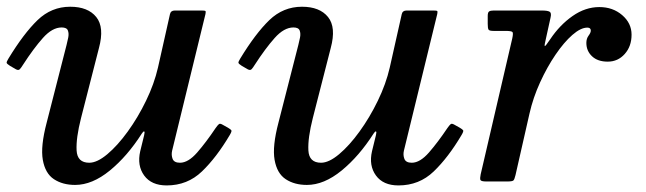

<svg xmlns="http://www.w3.org/2000/svg" viewBox="-23 -552 1964 584"><path d="M2.5 -373.5Q49 -450 91.2 -490.8Q133.5 -531.5 190.5 -531.5Q244.5 -531.5 269.8 -500.2Q295 -469 278 -406L223.5 -193Q208 -132 210 -94.5Q212 -57 248.5 -57Q272.5 -57 303.5 -83Q334.5 -109 365.5 -151.8Q396.5 -194.5 421.2 -245.5Q446 -296.5 457.5 -346.5L494 -509Q496.5 -520 508.5 -520H590.5Q600 -520 601.8 -518.5Q603.5 -517 602 -509.5L500.5 -93.5Q497.5 -80.5 502 -68.8Q506.5 -57 524.5 -57Q549.5 -57 576.8 -88.2Q604 -119.5 632.5 -162Q639.5 -172 643 -174.5Q646.5 -177 653.5 -173L670.5 -163.5Q679 -158.5 680.8 -155.5Q682.5 -152.5 676 -141.5Q635.5 -73 591.2 -30.5Q547 12 484 12Q437.5 12 415.5 -18.2Q393.5 -48.5 403.5 -92L415.5 -141Q418 -151.5 415.5 -152.2Q413 -153 408.5 -146Q364.5 -77 311 -33.2Q257.5 10.5 205.5 10.5Q167.5 10.5 141 -7Q114.5 -24.5 107.2 -65.8Q100 -107 119 -179L179.5 -415.5Q182 -425 184.5 -437.5Q187 -450 183.5 -459.2Q180 -468.5 164.5 -468.5Q136 -468.5 107.5 -436.5Q79 -404.5 47 -355Q41.5 -346 37.2 -341.5Q33 -337 25 -341.5L7 -352Q-2.5 -358 -2.8 -361.2Q-3 -364.5 2.5 -373.5Z M707.5 -373.5Q754 -450 796.2 -490.8Q838.5 -531.5 895.5 -531.5Q949.5 -531.5 974.8 -500.2Q1000 -469 983 -406L928.5 -193Q913 -132 915 -94.5Q917 -57 953.5 -57Q977.5 -57 1008.5 -83Q1039.5 -109 1070.5 -151.8Q1101.5 -194.5 1126.2 -245.5Q1151 -296.5 1162.5 -346.5L1199 -509Q1201.5 -520 1213.5 -520H1295.5Q1305 -520 1306.8 -518.5Q1308.5 -517 1307 -509.5L1205.5 -93.5Q1202.5 -80.5 1207 -68.8Q1211.5 -57 1229.5 -57Q1254.5 -57 1281.8 -88.2Q1309 -119.5 1337.5 -162Q1344.5 -172 1348 -174.5Q1351.5 -177 1358.5 -173L1375.5 -163.5Q1384 -158.5 1385.8 -155.5Q1387.5 -152.5 1381 -141.5Q1340.5 -73 1296.2 -30.5Q1252 12 1189 12Q1142.5 12 1120.5 -18.2Q1098.5 -48.5 1108.5 -92L1120.5 -141Q1123 -151.5 1120.5 -152.2Q1118 -153 1113.5 -146Q1069.5 -77 1016 -33.2Q962.5 10.5 910.5 10.5Q872.5 10.5 846 -7Q819.5 -24.5 812.2 -65.8Q805 -107 824 -179L884.5 -415.5Q887 -425 889.5 -437.5Q892 -450 888.5 -459.2Q885 -468.5 869.5 -468.5Q841 -468.5 812.5 -436.5Q784 -404.5 752 -355Q746.5 -346 742.2 -341.5Q738 -337 730 -341.5L712 -352Q702.5 -358 702.2 -361.2Q702 -364.5 707.5 -373.5Z M1478.5 -520H1625Q1643 -520 1649 -516.2Q1655 -512.5 1651.5 -498L1637.5 -434.5Q1632.5 -414 1634 -412Q1635.5 -410 1650.5 -432.5Q1679.5 -476 1718.5 -503.2Q1757.5 -530.5 1800 -530.5Q1841 -530.5 1869.5 -506Q1898 -481.5 1898 -446.5Q1898 -411 1877.2 -387.8Q1856.5 -364.5 1825.5 -364.5Q1795 -364.5 1777.8 -380.8Q1760.5 -397 1760.5 -421.5Q1760.5 -434.5 1767.2 -443.5Q1774 -452.5 1774 -459Q1774 -468 1763.5 -468Q1743.5 -468 1718 -445.8Q1692.5 -423.5 1666.8 -385.8Q1641 -348 1619.8 -301.5Q1598.5 -255 1587.5 -206.5L1545 -19.5Q1542 -7 1539 -3.5Q1536 0 1520 0H1456.5Q1440 0 1438.2 -4.8Q1436.5 -9.5 1439 -21.5L1535 -434.5Q1538.5 -450.5 1536 -454.2Q1533.5 -458 1514 -458H1478Q1465 -458 1462.8 -462.2Q1460.5 -466.5 1460.5 -479.5V-503.5Q1460.5 -514.5 1464.8 -517.2Q1469 -520 1478.5 -520Z"/></svg>

Font: Besley* Medium
Style: Italic
Weight: 500
Italic angle: -13°
Designer: Owen Earl
Foundry: indestructible type*
Version: Version 3.000; ttfautohint (v1.8.3)